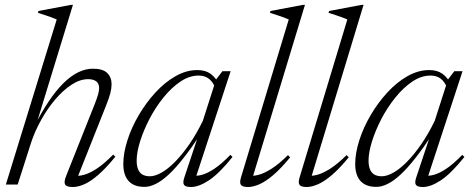

<svg xmlns="http://www.w3.org/2000/svg" viewBox="-20 -740 1896 770"><path d="M105 -169 51 0H3.5L207.5 -662Q198.5 -666 186.2 -670.5Q174 -675 160.2 -679.5Q146.5 -684 132 -688.5L134.5 -696L264.5 -720.5H272.5L123.5 -234.5L116 -230.5Q146 -289.5 175.5 -333.5Q205 -377.5 234.5 -406.5Q264 -435.5 293.5 -450Q323 -464.5 353 -464.5Q392.5 -464.5 410 -447.2Q427.5 -430 427.5 -402Q427.5 -386 422.5 -366.5Q417.5 -347 405.5 -317L287.5 -20L279 -35.5Q295 -33 317.2 -39Q339.5 -45 368.8 -64.2Q398 -83.5 434 -120L442.5 -111.5Q404.5 -65 373.8 -38.5Q343 -12 318 -1Q293 10 272 10Q246.5 10 241 -0.2Q235.5 -10.5 245.5 -35L360 -323Q369.5 -347 373.5 -361.8Q377.5 -376.5 377.5 -386.5Q377.5 -405 366 -413.8Q354.5 -422.5 333.5 -422.5Q301 -422.5 267.2 -400.5Q233.5 -378.5 202.2 -342Q171 -305.5 145.8 -260.5Q120.5 -215.5 105 -169Z M720 -30.5 777.5 -203H785Q748 -147 716.2 -106.5Q684.5 -66 656.8 -40.2Q629 -14.5 604.8 -2.5Q580.5 9.5 559 9.5Q531 9.5 512.2 -1Q493.5 -11.5 484 -32Q474.5 -52.5 474.5 -81.5Q474.5 -126 491 -177.5Q507.5 -229 536.8 -278.8Q566 -328.5 603.8 -369.5Q641.5 -410.5 684.5 -434.8Q727.5 -459 771 -459Q803.5 -459 823.8 -444.5Q844 -430 858.5 -403L843.5 -386.5Q834 -411.5 817.8 -424.2Q801.5 -437 776.5 -437Q739.5 -437 703.5 -412.8Q667.5 -388.5 635.8 -349.2Q604 -310 580 -264Q556 -218 542 -173.5Q528 -129 528 -95Q528 -64.5 541 -48.8Q554 -33 580.5 -33Q602 -33 628.2 -48Q654.5 -63 682.8 -91.8Q711 -120.5 739.5 -161.8Q768 -203 793.5 -255.5L846.5 -421L872 -454.5H905L762.5 -20L751.5 -36Q767.5 -33 789.5 -38.8Q811.5 -44.5 840 -63.5Q868.5 -82.5 904 -119L912.5 -110.5Q858 -43 817.5 -16.5Q777 10 745.5 10Q723.5 10 717.8 1Q712 -8 720 -30.5Z M1138 -662Q1129 -666 1116.8 -670.5Q1104.5 -675 1090.8 -679.5Q1077 -684 1062.5 -688.5L1065 -696L1195 -720.5H1203L991 -21.5L979.5 -36Q994.5 -33 1016.8 -38.8Q1039 -44.5 1068.8 -63.2Q1098.5 -82 1135 -118L1143.5 -109Q1106.5 -64 1076 -38Q1045.5 -12 1020.2 -1Q995 10 974.5 10Q952.5 10 946.2 1.2Q940 -7.5 946.5 -28.5Z M1373 -662Q1364 -666 1351.8 -670.5Q1339.5 -675 1325.8 -679.5Q1312 -684 1297.5 -688.5L1300 -696L1430 -720.5H1438L1226 -21.5L1214.5 -36Q1229.5 -33 1251.8 -38.8Q1274 -44.5 1303.8 -63.2Q1333.5 -82 1370 -118L1378.5 -109Q1341.5 -64 1311 -38Q1280.5 -12 1255.2 -1Q1230 10 1209.5 10Q1187.5 10 1181.2 1.2Q1175 -7.5 1181.5 -28.5Z M1650 -30.5 1707.5 -203H1715Q1678 -147 1646.2 -106.5Q1614.5 -66 1586.8 -40.2Q1559 -14.5 1534.8 -2.5Q1510.5 9.5 1489 9.5Q1461 9.5 1442.2 -1Q1423.5 -11.5 1414 -32Q1404.5 -52.5 1404.5 -81.5Q1404.5 -126 1421 -177.5Q1437.5 -229 1466.8 -278.8Q1496 -328.5 1533.8 -369.5Q1571.5 -410.5 1614.5 -434.8Q1657.5 -459 1701 -459Q1733.5 -459 1753.8 -444.5Q1774 -430 1788.5 -403L1773.5 -386.5Q1764 -411.5 1747.8 -424.2Q1731.5 -437 1706.5 -437Q1669.5 -437 1633.5 -412.8Q1597.5 -388.5 1565.8 -349.2Q1534 -310 1510 -264Q1486 -218 1472 -173.5Q1458 -129 1458 -95Q1458 -64.5 1471 -48.8Q1484 -33 1510.5 -33Q1532 -33 1558.2 -48Q1584.5 -63 1612.8 -91.8Q1641 -120.5 1669.5 -161.8Q1698 -203 1723.5 -255.5L1776.5 -421L1802 -454.5H1835L1692.5 -20L1681.5 -36Q1697.5 -33 1719.5 -38.8Q1741.5 -44.5 1770 -63.5Q1798.5 -82.5 1834 -119L1842.5 -110.5Q1788 -43 1747.5 -16.5Q1707 10 1675.5 10Q1653.5 10 1647.8 1Q1642 -8 1650 -30.5Z"/></svg>

Font: Newsreader 36pt Light
Style: Italic
Weight: 300
Italic angle: -17°
Designer: Hugues Gentile
Foundry: Production Type
Version: Version 1.003